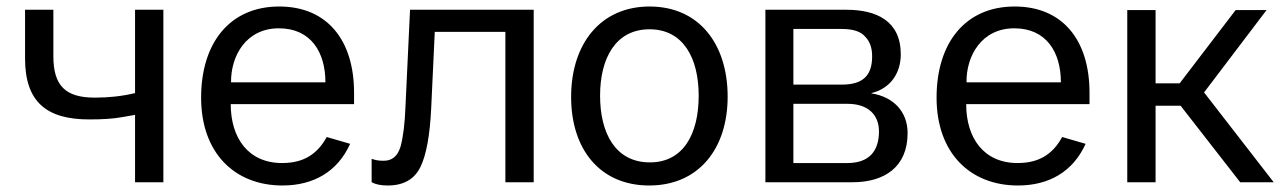

<svg xmlns="http://www.w3.org/2000/svg" viewBox="-20 -560 3934 590"><path d="M144 -387V-530H57V-380C57 -246 124 -193 254 -193C294 -193 328 -195 355 -200C368 -202 382 -205 395 -207V0H482V-530H395V-274C354 -264 313 -260 271 -260C181 -260 144 -297 144 -387Z M1068 -240V-275C1068 -436 986 -540 838 -540C686 -540 598 -428 598 -260C598 -90 701 10 848 10C943 10 1017 -32 1056 -118L984 -139C956 -88 915 -59 847 -59C742 -59 689 -137 689 -240ZM690 -307C689 -388 736 -473 837 -473C935 -473 980 -400 980 -307Z M1316 -462H1533V0H1620V-530H1240L1226 -233C1224 -180 1219 -140 1211 -110C1202 -80 1185 -66 1159 -66C1142 -66 1134 -68 1122 -72V0C1135 7 1151 10 1172 10C1221 10 1254 -10 1272 -47C1290 -84 1301 -144 1305 -227Z M1975 10C2127 10 2216 -103 2216 -263C2216 -425 2128 -540 1976 -540C1826 -540 1735 -426 1735 -262C1735 -102 1823 10 1975 10ZM1977 -61C1871 -61 1824 -151 1824 -266C1824 -380 1871 -470 1976 -470C2080 -470 2127 -381 2127 -266C2127 -150 2081 -61 1977 -61Z M2332 0H2600C2698 0 2769 -47 2769 -151C2769 -219 2723 -263 2658 -273V-274C2716 -288 2748 -335 2748 -393C2748 -496 2673 -530 2581 -530H2332ZM2418 -300V-471H2566C2600 -471 2624 -464 2638 -448C2653 -433 2660 -413 2660 -387C2660 -330 2634 -300 2567 -300ZM2418 -59V-241H2584C2648 -241 2681 -207 2681 -156C2681 -96 2651 -59 2584 -59Z M3328 -240V-275C3328 -436 3246 -540 3098 -540C2946 -540 2858 -428 2858 -260C2858 -90 2961 10 3108 10C3203 10 3277 -32 3316 -118L3244 -139C3216 -88 3175 -59 3107 -59C3002 -59 2949 -137 2949 -240ZM2950 -307C2949 -388 2996 -473 3097 -473C3195 -473 3240 -400 3240 -307Z M3791 0H3894L3680 -276L3872 -529H3777L3605 -304H3531V-529H3444V0H3531V-235H3608Z"/></svg>

Font: Cheyenne Sans
Style: Regular
Weight: 400
Designer: The Public Sans project authors (U.S. Web Design System), Libre Franklin designed by Pablo Impallari and Rodrigo Fuenzal
Foundry: The Cheyenne Sans Project Authors
Version: Version 2.007